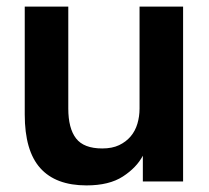

<svg xmlns="http://www.w3.org/2000/svg" viewBox="-20 -550 635 582"><path d="M242 12Q149 12 102 -40.5Q55 -93 55 -203V-530H187V-221Q187 -161 210.5 -130.5Q234 -100 290 -100Q320 -100 341 -110Q362 -120 376 -136.5Q390 -153 396.5 -175Q403 -197 403 -221V-530H535V0H413V-78Q394 -42 352.5 -15Q311 12 242 12Z"/></svg>

Font: Golos Text DemiBold
Style: Regular
Weight: 600
Designer: A.Korolkova, Vitaly Kuzmin
Foundry: ParaType Ltd
Version: Version 2.002